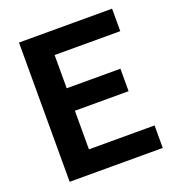

<svg xmlns="http://www.w3.org/2000/svg" viewBox="-128 -804 836 907"><g transform="rotate(-20 290.0 -350.0)"><path d="M68 -700H536V-587H206V-420H476V-307H206V-113H536V0H68Z"/></g></svg>

Font: Uncut Sans Variable
Style: Regular
Weight: 400
Designer: Kasper Nordkvist
Foundry: UNCUT.wtf
Version: Version 1.304;Glyphs 3.2 (3246)